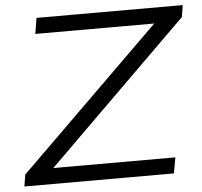

<svg xmlns="http://www.w3.org/2000/svg" viewBox="-51 -758 855 811"><g transform="rotate(-5 376.5 -352.5)"><path d="M20 0 28 -50 663 -674 664 -638H122L133 -705H753L745 -655L112 -31L110 -67H666L654 0Z"/></g></svg>

Font: Nunito Sans 7pt Expanded Light
Style: Italic
Weight: 300
Width: 7
Italic angle: -9°
Designer: Vernon Adams
Foundry: Vernon Adams
Version: Version 3.101;gftools[0.9.27]